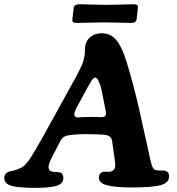

<svg xmlns="http://www.w3.org/2000/svg" viewBox="-34 -887 844 918"><path d="M458 -779.8Q431.2 -779.8 391.6 -778.6Q352.1 -777.3 334.5 -777.3Q321.8 -777.3 316.2 -781.2Q310.5 -785.2 312 -794.4L318.4 -849.6Q320.8 -866.7 346.2 -866.7Q363.8 -866.7 402.6 -865.2Q441.4 -863.8 468.3 -863.8H479Q508.8 -863.8 547.4 -865.2Q585.9 -866.7 603 -866.7Q615.7 -866.7 621.3 -862.8Q627 -858.9 625.5 -849.6L619.1 -794.4Q616.7 -777.3 591.3 -777.3Q574.2 -777.3 536.1 -778.6Q498 -779.8 468.3 -779.8ZM255.9 -215.3 211.9 -130.4Q198.2 -103 198.2 -88.4Q198.2 -69.3 215.8 -66.4Q223.6 -64.9 235.1 -64.5Q246.6 -64 252 -63Q269 -58.1 269 -36.1Q269 -21 259.3 -11.2Q249.5 -1.5 229.2 3.2Q209 7.8 187.5 9.5Q166 11.2 133.3 11.2Q56.2 11.2 21.2 1.5Q-13.7 -8.3 -13.7 -36.1Q-13.7 -46.9 -7.6 -54.9Q-1.5 -63 8.8 -66.4Q13.2 -67.9 31.7 -72Q50.3 -76.2 62.5 -83Q83.5 -90.8 106 -123.3Q128.4 -155.8 174.8 -239.3L331.1 -522.5Q355.5 -567.9 363.8 -593Q372.1 -618.2 372.1 -648.9Q372.1 -687 395.3 -707.5Q418.5 -728 452.6 -728Q494.1 -728 520.8 -697Q547.4 -666 568.8 -598.6Q586.9 -541.5 603.8 -477.1Q620.6 -412.6 629.6 -372.6Q638.7 -332.5 656.2 -252.4Q673.8 -172.4 681.2 -139.6Q684.6 -123 686.5 -115.5Q688.5 -107.9 692.1 -96.7Q695.8 -85.4 700.2 -80.3Q704.6 -75.2 710.9 -73.7Q721.2 -71.3 735.6 -71.5Q750 -71.8 756.8 -70.3Q774.4 -64.9 774.4 -44.9Q774.4 -28.3 765.1 -18.6Q755.9 -8.8 737.8 -2.9Q700.7 9.3 591.3 9.3Q516.6 9.3 478 -1.5Q439 -10.3 439 -38.1Q439 -58.6 457.5 -65.4Q463.4 -66.9 474.4 -66.2Q485.4 -65.4 492.7 -66.4Q503.9 -67.9 510.5 -75.9Q517.1 -84 517.1 -95.7Q517.1 -106.9 514.6 -123L502 -212.9Q499.5 -225.6 492.2 -232.7Q484.9 -239.7 470.2 -241.7Q439 -245.6 380.4 -245.6Q326.2 -245.6 293.5 -240.2Q266.6 -235.8 255.9 -215.3ZM404.3 -328.1Q419.4 -328.1 433.8 -327.4Q448.2 -326.7 452.1 -326.7Q473.1 -326.7 473.1 -346.7Q473.1 -350.6 466.3 -382.3L451.7 -456.1Q446.3 -481 437.7 -498.5Q429.2 -516.1 421.4 -516.1Q417.5 -516.1 413.3 -512.9Q409.2 -509.8 403.8 -501.5Q398.4 -493.2 395 -487.1Q391.6 -481 383.8 -467.3L335.4 -378.4Q321.3 -353 321.3 -338.9Q321.3 -325.7 337.9 -325.7Q339.4 -325.7 365 -326.9Q390.6 -328.1 404.3 -328.1Z"/></svg>

Font: Cooper*
Style: Bold Italic
Weight: 700
Italic angle: -7°
Designer: Owen Earl
Foundry: indestructible type*
Version: Version 0.001